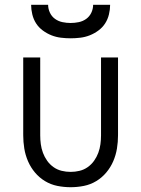

<svg xmlns="http://www.w3.org/2000/svg" viewBox="-20 -770 590 802"><path d="M275 12Q247 12 219.5 6.5Q192 1 168 -13.5Q144 -28 126 -49.5Q108 -71 97 -96.5Q86 -122 81.5 -149.5Q77 -177 77 -205V-530H148V-205Q148 -186 150.5 -167.5Q153 -149 159.5 -131.5Q166 -114 177 -98.5Q188 -83 203.5 -72Q219 -61 237.5 -56.5Q256 -52 275 -52Q294 -52 312.5 -56.5Q331 -61 346.5 -72Q362 -83 373 -98.5Q384 -114 390.5 -131.5Q397 -149 399.5 -167.5Q402 -186 402 -205V-530H473V-205Q473 -177 468.5 -149.5Q464 -122 453 -96.5Q442 -71 424 -49.5Q406 -28 382 -13.5Q358 1 330.5 6.5Q303 12 275 12ZM275 -610Q255 -610 234.5 -612.5Q214 -615 195 -622.5Q176 -630 159 -642.5Q142 -655 131 -672Q120 -689 115 -709.5Q110 -730 110 -750H181Q181 -733 188.5 -717Q196 -701 210 -691Q224 -681 241 -677.5Q258 -674 275 -674Q292 -674 309 -677.5Q326 -681 340 -691Q354 -701 361.5 -717Q369 -733 369 -750H440Q440 -730 435 -709.5Q430 -689 419 -672Q408 -655 391 -642.5Q374 -630 355 -622.5Q336 -615 315.5 -612.5Q295 -610 275 -610Z"/></svg>

Font: Lode Term
Style: Regular
Weight: 400
Monospace: yes
Designer: Belleve Invis
Foundry: Belleve Invis
Version: Version 29.2.0